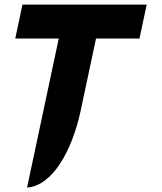

<svg xmlns="http://www.w3.org/2000/svg" viewBox="-20 -838 717 850"><path d="M240.1 -667.5 99.8 -7.7C212.4 -15.1 299.1 -171.6 336.7 -346L405.1 -667.5H597.6L629.4 -817.5H79.4L47.6 -667.5Z"/></svg>

Font: Hussar Nova
Style: RgIta
Weight: 700
Foundry: Cannot Into Space Fonts
Version: Version 0.99